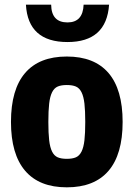

<svg xmlns="http://www.w3.org/2000/svg" viewBox="-20 -792 573 822"><path d="M266 10Q148 10 87.5 -61Q27 -132 27 -270Q27 -409 87.5 -479.5Q148 -550 266 -550Q384 -550 444.5 -479.5Q505 -409 505 -270Q505 -131 444.5 -60.5Q384 10 266 10ZM266 -112Q290 -112 305 -118.5Q320 -125 329 -143Q338 -161 341.5 -191.5Q345 -222 345 -270Q345 -318 341.5 -348.5Q338 -379 329 -397Q320 -415 305 -421.5Q290 -428 266 -428Q242 -428 227 -421.5Q212 -415 203 -397Q194 -379 190.5 -348.5Q187 -318 187 -270Q187 -222 190.5 -191.5Q194 -161 203 -143Q212 -125 227 -118.5Q242 -112 266 -112ZM269 -612Q100 -612 91 -772H199Q200 -696 269 -696Q335 -696 338 -772H447Q436 -612 269 -612Z"/></svg>

Font: Encode Sans Compressed
Style: ExtraBold
Weight: 800
Designer: Pablo Impallari, Andres Torresi
Foundry: Pablo Impallari, Andres Torresi
Version: Version 1.000; ttfautohint (v1.00) -l 8 -r 50 -G 200 -x 14 -